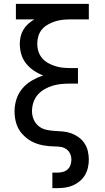

<svg xmlns="http://www.w3.org/2000/svg" viewBox="-20 -755 540 990"><path d="M250 215V135H276Q290 135 304 131.5Q318 128 328.5 118.5Q339 109 343.5 95.5Q348 82 348 68Q348 52 341.5 37.5Q335 23 322 14Q309 5 293.5 2.5Q278 0 262.5 0Q247 0 231.5 -1.5Q216 -3 200.5 -6Q185 -9 170.5 -14Q156 -19 142 -26.5Q128 -34 116 -44Q104 -54 93.5 -65.5Q83 -77 75.5 -91Q68 -105 63.5 -120Q59 -135 57 -150.5Q55 -166 55 -181Q55 -213 65 -244Q75 -275 96 -299.5Q117 -324 145 -340Q173 -356 203 -366Q178 -375 155 -390.5Q132 -406 115 -427Q98 -448 90 -474.5Q82 -501 82 -529Q82 -548 86.5 -567Q91 -586 101 -602.5Q111 -619 125.5 -632Q140 -645 157 -655H62V-735H438V-655H344Q324 -655 304 -653Q284 -651 265 -645Q246 -639 228 -629Q210 -619 197 -604Q184 -589 178 -569.5Q172 -550 172 -530Q172 -509 178 -490Q184 -471 197 -455.5Q210 -440 228 -430Q246 -420 265 -414Q284 -408 304 -406Q324 -404 344 -404H382V-324H344Q321 -324 298 -322Q275 -320 253 -313.5Q231 -307 210.5 -295.5Q190 -284 175 -267Q160 -250 152.5 -227.5Q145 -205 145 -182Q145 -160 153.5 -139.5Q162 -119 179 -105Q196 -91 218 -86Q240 -81 261.5 -80Q283 -79 305 -77Q327 -75 347.5 -67.5Q368 -60 386 -47Q404 -34 416 -15.5Q428 3 433 24.5Q438 46 438 68Q438 88 433.5 108.5Q429 129 418.5 147Q408 165 392 178.5Q376 192 357 200.5Q338 209 317.5 212Q297 215 276 215Z"/></svg>

Font: Iosevka Term Curly Medium
Style: Regular
Weight: 500
Designer: Belleve Invis
Foundry: Belleve Invis
Version: Version 32.3.0